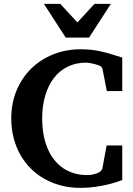

<svg xmlns="http://www.w3.org/2000/svg" viewBox="-20 -937 676 974"><path d="M600.1 -23.9Q590.8 -20 571 -13.4Q551.3 -6.8 523.4 -0.2Q495.6 6.3 461.2 11.2Q426.8 16.1 388.2 16.1Q336.9 16.1 291 4.4Q245.1 -7.3 206.1 -29.3Q167 -51.3 135.7 -82.5Q104.5 -113.8 82.5 -153.1Q60.5 -192.4 48.8 -238.5Q37.1 -284.7 37.1 -335.9Q37.1 -414.1 64.2 -478.5Q91.3 -543 138.7 -589.4Q186 -635.7 250.5 -661.4Q314.9 -687 389.2 -687Q417.5 -687 440.9 -684.6Q464.4 -682.1 488 -677Q511.7 -671.9 538.3 -664.1Q564.9 -656.2 600.1 -645V-475.1H522L500 -586.9Q500 -589.4 496.1 -595Q492.2 -600.6 486.8 -603Q482.9 -605 474.9 -607.7Q466.8 -610.4 456.8 -612.8Q446.8 -615.2 436 -617.2Q425.3 -619.1 416 -619.1Q364.7 -619.1 323.5 -598.9Q282.2 -578.6 253.4 -541.3Q224.6 -503.9 209.2 -451.4Q193.8 -398.9 193.8 -334Q193.8 -298.8 199.2 -264.2Q204.6 -229.5 216.1 -197.8Q227.5 -166 245.8 -138.9Q264.2 -111.8 289.6 -91.8Q314.9 -71.8 348.4 -60.3Q381.8 -48.8 423.8 -48.8Q442.4 -48.8 458 -53.5Q473.6 -58.1 481.9 -62Q485.8 -63.5 491.7 -70.1Q497.6 -76.7 499 -81.1L521 -199.2H600.1ZM431.6 -746.1H313.5L202.6 -917.5H285.6L372.6 -823.2L459.5 -917.5H542.5Z"/></svg>

Font: Charis SIL Afr
Style: Bold
Weight: 700
Foundry: SIL International
Version: Version 5.000